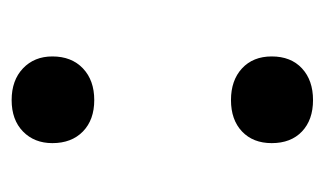

<svg xmlns="http://www.w3.org/2000/svg" viewBox="-134 -415 558 330"><g transform="rotate(90 145.0 -250.0)"><path d="M152 -368Q118 -368 97.5 -387Q77 -406 77 -438Q77 -471 97.5 -490Q118 -509 152 -509Q186 -509 206 -490Q226 -471 226 -438Q226 -406 206 -387Q186 -368 152 -368ZM152 9Q118 9 97.5 -10.5Q77 -30 77 -61Q77 -94 97.5 -113.5Q118 -133 152 -133Q186 -133 206 -113.5Q226 -94 226 -61Q226 -30 206 -10.5Q186 9 152 9Z"/></g></svg>

Font: Kantumruy Pro Medium
Style: Regular
Weight: 500
Designer: Sovichet Tep
Foundry: Sovichet Tep
Version: Version 1.002